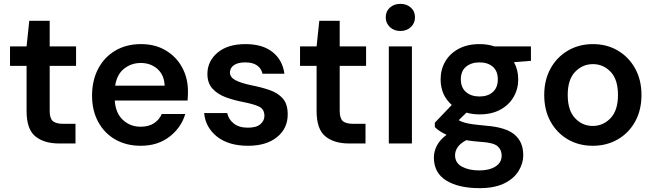

<svg xmlns="http://www.w3.org/2000/svg" viewBox="-20 -745 3401 997"><path d="M286 0Q209 0 163.5 -37Q118 -74 118 -169V-403H32V-504H118L132 -637H238V-504H375V-403H238V-169Q238 -131 254 -116.5Q270 -102 310 -102H372V0Z M711 12Q636 12 579 -20.5Q522 -53 490 -112Q458 -171 458 -248Q458 -327 489.5 -387.5Q521 -448 578.5 -482Q636 -516 712 -516Q786 -516 841 -483Q896 -450 926 -394.5Q956 -339 956 -270Q956 -260 955.5 -248Q955 -236 954 -223H576Q580 -158 618 -122.5Q656 -87 710 -87Q752 -87 779.5 -105Q807 -123 820 -153H942Q921 -82 860 -35Q799 12 711 12ZM711 -418Q662 -418 624.5 -388.5Q587 -359 578 -300H835Q833 -355 798 -386.5Q763 -418 711 -418Z M1268 12Q1167 12 1107 -35.5Q1047 -83 1040 -158H1160Q1166 -126 1193.5 -104Q1221 -82 1267 -82Q1311 -82 1332 -100Q1353 -118 1353 -143Q1353 -179 1324 -192Q1295 -205 1244 -215Q1196 -224 1153.5 -239.5Q1111 -255 1084 -284Q1057 -313 1057 -361Q1057 -427 1109.5 -471.5Q1162 -516 1255 -516Q1343 -516 1395 -475Q1447 -434 1457 -362H1343Q1337 -390 1314.5 -405.5Q1292 -421 1254 -421Q1215 -421 1194.5 -406.5Q1174 -392 1174 -368Q1174 -344 1202 -329Q1230 -314 1282 -303Q1338 -292 1381 -277Q1424 -262 1449 -233Q1474 -204 1474 -151Q1474 -78 1418.5 -33Q1363 12 1268 12Z M1792 0Q1715 0 1669.5 -37Q1624 -74 1624 -169V-403H1538V-504H1624L1638 -637H1744V-504H1881V-403H1744V-169Q1744 -131 1760 -116.5Q1776 -102 1816 -102H1878V0Z M2059 -584Q2026 -584 2004.5 -604.5Q1983 -625 1983 -655Q1983 -686 2004.5 -705.5Q2026 -725 2059 -725Q2092 -725 2113.5 -705.5Q2135 -686 2135 -655Q2135 -625 2113.5 -604.5Q2092 -584 2059 -584ZM1999 0V-504H2119V0Z M2470 -151Q2434 -151 2402 -160L2362 -121Q2378 -111 2408 -104.5Q2438 -98 2506 -92Q2607 -84 2652 -46Q2697 -8 2697 60Q2697 104 2672.5 143.5Q2648 183 2598 207.5Q2548 232 2470 232Q2362 232 2297.5 192.5Q2233 153 2233 73Q2233 41 2249 10.5Q2265 -20 2299 -45Q2279 -54 2264 -64Q2249 -74 2238 -85V-108L2326 -200Q2268 -251 2268 -333Q2268 -384 2292 -425.5Q2316 -467 2361.5 -491.5Q2407 -516 2470 -516Q2512 -516 2548 -504H2737V-429L2649 -422Q2671 -382 2671 -333Q2671 -283 2647 -241.5Q2623 -200 2578 -175.5Q2533 -151 2470 -151ZM2470 -244Q2513 -244 2539 -267Q2565 -290 2565 -333Q2565 -376 2539 -398.5Q2513 -421 2470 -421Q2427 -421 2400 -398.5Q2373 -376 2373 -333Q2373 -290 2400 -267Q2427 -244 2470 -244ZM2343 61Q2343 101 2379 120.5Q2415 140 2469 140Q2521 140 2553 119.5Q2585 99 2585 63Q2585 33 2564 14.5Q2543 -4 2481 -8Q2437 -11 2401 -17Q2369 0 2356 20Q2343 40 2343 61Z M3058 12Q2986 12 2929 -21Q2872 -54 2839 -113.5Q2806 -173 2806 -252Q2806 -330 2839 -389.5Q2872 -449 2929.5 -482.5Q2987 -516 3059 -516Q3131 -516 3188 -482.5Q3245 -449 3278 -389.5Q3311 -330 3311 -252Q3311 -173 3278 -113.5Q3245 -54 3187.5 -21Q3130 12 3058 12ZM3058 -91Q3112 -91 3150.5 -131.5Q3189 -172 3189 -252Q3189 -332 3151 -372Q3113 -412 3059 -412Q3005 -412 2966.5 -372Q2928 -332 2928 -252Q2928 -172 2966 -131.5Q3004 -91 3058 -91Z"/></svg>

Font: DM Sans SemiBold
Style: Regular
Weight: 600
Designer: Colophon Foundry, Jonny Pinhorn
Foundry: Colophon Foundry
Version: Version 4.004; ttfautohint (v1.8.4.7-5d5b)